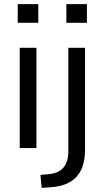

<svg xmlns="http://www.w3.org/2000/svg" viewBox="-20 -718 508 931"><path d="M66 -607.3V-698H165.7V-607.3ZM75.6 0V-486.3H156.6V0ZM301.7 -607.3V-698H401.4V-607.3ZM181.9 193 176.1 130.1 219.4 126.2Q264.8 121.7 288 94.1Q311.3 66.5 311.3 15V-486.3H392.3V6.9Q392.3 50.6 382.1 83.4Q371.9 116.2 351.2 138.9Q330.6 161.6 299.2 174.3Q267.8 187.1 224.9 190Z"/></svg>

Font: Nunito Sans 12pt ExtraLight
Style: Regular
Weight: 200
Designer: Vernon Adams
Foundry: Vernon Adams
Version: Version 3.101;gftools[0.9.27]